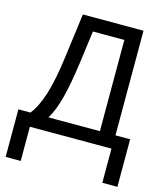

<svg xmlns="http://www.w3.org/2000/svg" viewBox="-128 -785 932 1081"><g transform="rotate(15 338.5 -244.5)"><path d="M95.2 0V199.2H7.3V-78.1H77.6Q115.7 -125.5 142.3 -211.2Q168.9 -296.9 187 -439L219.7 -688H573.2V-78.1H658.7V199.2H570.8V0ZM182.6 -78.1H482.4V-609.9H299.3L275.4 -430.2Q257.3 -296.4 235.4 -211.9Q213.4 -127.4 182.6 -78.1Z"/></g></svg>

Font: Arimo Nerd Font
Style: Regular
Weight: 400
Designer: Steve Matteson
Foundry: Monotype Imaging Inc.
Version: Version 1.33;Nerd Fonts 3.2.1